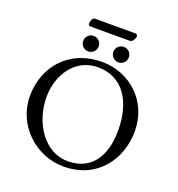

<svg xmlns="http://www.w3.org/2000/svg" viewBox="-158 -1025 1079 1167"><g transform="rotate(20 381.5 -441.0)"><path d="M256 -896C237 -896 232 -863 232 -854C232 -848 239 -842 246 -842H501C517 -842 532 -864 532 -884C532 -890 525 -896 519 -896ZM285 -795C257 -795 235 -773 235 -745C235 -717 257 -695 285 -695C313 -695 335 -717 335 -745C335 -773 313 -795 285 -795ZM480 -795C452 -795 430 -773 430 -745C430 -717 452 -695 480 -695C508 -695 530 -717 530 -745C530 -773 508 -795 480 -795ZM45 -320C45 -130 205 14 382 14C601 14 718 -155 718 -335C718 -532 564 -664 390 -664C166 -664 45 -501 45 -320ZM375 -625C535 -625 621 -495 621 -305C621 -134 545 -25 395 -25C247 -25 142 -179 142 -350C142 -490 227 -625 375 -625Z"/></g></svg>

Font: EB Garamond 12
Style: Regular
Weight: 400
Version: Version 0.016+